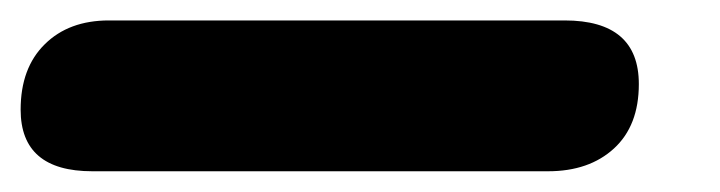

<svg xmlns="http://www.w3.org/2000/svg" viewBox="-67 -14 701 187"><path d="M466.8 152.8H22.9Q-46.9 152.8 -46.9 92.8Q-46.9 52.2 -23.4 29.1Q0 5.9 39.1 5.9H482.9Q555.2 5.9 555.2 67.9Q555.2 108.4 531 130.6Q506.8 152.8 466.8 152.8Z"/></svg>

Font: BPreplay
Style: Bold Italic
Weight: 700
Italic angle: -6°
Designer: Magenta/George Triantafyllakos
Foundry: Magenta/George Triantafyllakos
Version: Version 1.00